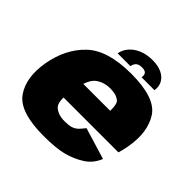

<svg xmlns="http://www.w3.org/2000/svg" viewBox="-186 -915 1096 1096"><g transform="rotate(45 362.0 -367.0)"><path d="M312 6 337.5 -138Q283.5 -138 255 -165Q225.5 -191 244.5 -295.5Q262.5 -398 300 -427Q338 -455.5 389.5 -455.5Q442 -455.5 467 -431Q480.5 -413 479 -364.5H237.5L214 -230H680Q689.5 -259 695.5 -295.5Q719 -429 664.5 -514.5Q610 -599.5 414.5 -599.5Q225 -599.5 137.5 -516Q50.5 -433 26 -296Q2 -158.5 60.5 -76Q118.5 6 312 6ZM337.5 -138 312 6Q413 6 470.5 -9.5Q527 -24.5 574.5 -55Q621.5 -84.5 644.5 -141L453.5 -199Q437 -177.5 423 -163.5Q408 -150 389.5 -144Q370 -138 337.5 -138ZM445.5 -740.5Q399.5 -740.5 363.5 -725.5Q327.5 -710.5 305 -684.5Q282.5 -658.5 277 -626.5H380.5Q383 -641 389.2 -650.2Q395.5 -659.5 406 -664Q416.5 -668.5 433 -668.5Q448 -668.5 457 -664.2Q466 -660 469.5 -650.8Q473 -641.5 470.5 -626.5H574.5Q580 -658.5 566.2 -684.5Q552.5 -710.5 521.8 -725.5Q491 -740.5 445.5 -740.5Z"/></g></svg>

Font: Anybody Black
Style: Italic
Weight: 900
Italic angle: -10°
Designer: Tyler Finck
Foundry: Etcetera Type Company
Version: Version 1.113;gftools[0.9.25]